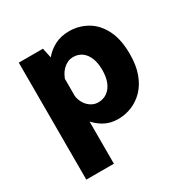

<svg xmlns="http://www.w3.org/2000/svg" viewBox="-162 -653 973 995"><g transform="rotate(-30 325.0 -155.5)"><path d="M74 200V-500H218.5L239 -403.5V200ZM375.5 11Q327 11 290.2 -10.5Q253.5 -32 228.5 -65Q203.5 -98 191 -133.8Q178.5 -169.5 178.5 -198L237.5 -218.5Q238.5 -198 245.5 -179.2Q252.5 -160.5 265 -146.2Q277.5 -132 293.8 -123.8Q310 -115.5 329 -115.5Q359.5 -115.5 382.2 -131.8Q405 -148 417.5 -178.2Q430 -208.5 430 -251Q430 -293 417.8 -323Q405.5 -353 383.5 -368.8Q361.5 -384.5 332 -384.5Q313 -384.5 297 -376.8Q281 -369 268.5 -356.2Q256 -343.5 247.5 -327Q239 -310.5 234.5 -293.5L180.5 -314.5Q180.5 -343 193.5 -376.8Q206.5 -410.5 231.5 -441.2Q256.5 -472 294 -491.5Q331.5 -511 380.5 -511Q437.5 -511 486.5 -483.2Q535.5 -455.5 565.2 -397.8Q595 -340 595 -251Q595 -184 577 -134.8Q559 -85.5 527.8 -53.2Q496.5 -21 457.2 -5Q418 11 375.5 11Z"/></g></svg>

Font: Trispace Thin
Style: Bold
Weight: 700
Version: Version 1.210